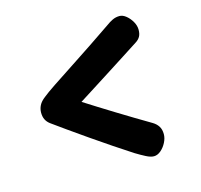

<svg xmlns="http://www.w3.org/2000/svg" viewBox="-91 -717 831 794"><g transform="rotate(-15 325.0 -320.5)"><path d="M474.1 -22.1Q459.9 -22.1 440.7 -32.1Q421.4 -42 399.1 -55.6Q362.1 -79.6 319.1 -108.4Q276.1 -137.3 233.3 -167Q190.6 -196.7 154 -222.6Q117.4 -248.6 93.6 -265.9Q81.3 -275.1 75.3 -287.6Q69.3 -300 69.3 -317Q69.3 -333.1 76.7 -347.8Q84 -362.4 102.2 -376.1Q118.1 -389.2 154.1 -413.3Q190 -437.3 237.2 -468.1Q284.3 -498.9 334.3 -532.3Q384.3 -565.7 429.3 -596.7Q441.7 -606 455.7 -612.7Q469.7 -619.3 485.6 -619.3Q499.7 -619.3 514 -607.6Q528.3 -595.9 538 -578.7Q547.7 -561.6 547.7 -544.3Q547.7 -526.2 541.2 -515.1Q534.8 -504 522.3 -496.1Q492.8 -477 457.3 -454.2Q421.8 -431.3 384.3 -407.4Q346.8 -383.4 310.6 -360.4Q274.3 -337.4 242.3 -317Q267.2 -301.2 298.6 -281.4Q330 -261.7 365 -240.2Q400 -218.8 435.6 -197.2Q471.1 -175.7 504.6 -156.1Q519.8 -147 528.2 -133.6Q536.7 -120.2 536.7 -100.1Q536.7 -82.9 527.4 -64.7Q518.1 -46.6 503.7 -34.3Q489.2 -22.1 474.1 -22.1Z"/></g></svg>

Font: Playpen Sans Arabic
Style: Regular
Weight: 400
Designer: Azza Alameddine, Laura Meseguer, Veronika Burian, José Scaglione
Foundry: TypeTogether
Version: Version 2.000